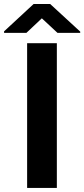

<svg xmlns="http://www.w3.org/2000/svg" viewBox="-60 -923 414 943"><path d="M219.2 -710.9V0H73.2V-710.9ZM186.5 -903.3 334 -767.6V-761.7H222.2L145.5 -833L69.8 -761.7H-40V-769L105 -903.3Z"/></svg>

Font: Vazirmatn RD UI
Style: Bold
Weight: 700
Designer: Saber Rastikerdar
Foundry: Saber Rastikerdar
Version: Version 33.003